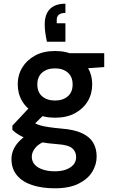

<svg xmlns="http://www.w3.org/2000/svg" viewBox="-20 -787 624 1039"><path d="M277 232Q207 232 154 214.5Q101 197 71.5 161.5Q42 126 42 73Q42 42 57.5 13Q73 -16 104.5 -41.5Q136 -67 185 -86L237 -28Q190 -11 171 13Q152 37 152 61Q152 87 168.5 104.5Q185 122 213.5 131Q242 140 277 140Q312 140 337.5 130.5Q363 121 377.5 104Q392 87 392 63Q392 34 371 15.5Q350 -3 289 -7Q236 -11 196.5 -18.5Q157 -26 128.5 -36Q100 -46 80 -58.5Q60 -71 47 -84V-107L151 -218L240 -188L123 -73L154 -130Q164 -123 174.5 -117.5Q185 -112 201.5 -107.5Q218 -103 244.5 -99Q271 -95 314 -91Q380 -86 422 -67Q464 -48 483.5 -16Q503 16 503 60Q503 104 479 143Q455 182 405 207Q355 232 277 232ZM278 -150Q215 -150 169.5 -174.5Q124 -199 100 -239.5Q76 -280 76 -331Q76 -381 100.5 -421.5Q125 -462 170 -486.5Q215 -511 278 -511Q341 -511 386 -486.5Q431 -462 455 -421.5Q479 -381 479 -331Q479 -280 455 -239.5Q431 -199 386 -174.5Q341 -150 278 -150ZM278 -243Q320 -243 346.5 -265.5Q373 -288 373 -330Q373 -372 346.5 -394.5Q320 -417 278 -417Q235 -417 208.5 -394.5Q182 -372 182 -330Q182 -288 208.5 -265.5Q235 -243 278 -243ZM359 -411 336 -499H544V-424ZM334 -767V-717Q310 -717 298.5 -707.5Q287 -698 287 -679V-661H334V-561H234Q228 -589 225 -611Q222 -633 222 -655Q222 -710 250.5 -738.5Q279 -767 334 -767Z"/></svg>

Font: DM Sans 20pt SemiBold
Style: Regular
Weight: 600
Version: Version 4.004;gftools[0.9.30]